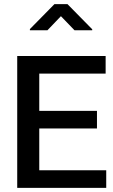

<svg xmlns="http://www.w3.org/2000/svg" viewBox="-20 -911 549 931"><path d="M450.2 -373.5V-288.1H170.4V-85.4H495.1V0H63.5V-639.6H492.2V-554.2H170.4V-373.5ZM427.2 -764.2H341.3L275.4 -832.5L210 -764.2H125V-770L244.1 -891.1H307.1L427.2 -769Z"/></svg>

Font: Yantramanav Medium
Style: Regular
Weight: 500
Version: Version 1.001;PS 1.0;hotconv 1.0.72;makeotf.lib2.5.5900; ttf